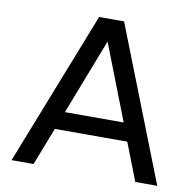

<svg xmlns="http://www.w3.org/2000/svg" viewBox="-79 -782 879 862"><g transform="rotate(10 361.0 -350.5)"><path d="M28.8 0 304.2 -701.2H418L692.9 0H592.8L525.9 -171.9H195.8L128.9 0ZM227.1 -253.9H495.1L360.8 -599.1Z"/></g></svg>

Font: LT Superior Med
Style: Regular
Weight: 500
Designer: Daniel Lyons
Foundry: LyonsType
Version: Version 1.000